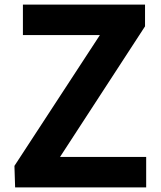

<svg xmlns="http://www.w3.org/2000/svg" viewBox="-20 -778 702 838"><path d="M46 40H618V-93H242L613 -663V-758H80V-625H416L43 -54Z"/></svg>

Font: GenEiGothic-pro-Regular
Style: Bold
Weight: 700
Designer: Ryoko NISHIZUKA (kana & ideographs); Paul D. Hunt (Latin, Greek & Cyrillic); Wenlong ZHANG (bopomofo); Sandoll Communica
Foundry: Adobe Systems Incorporated; o_tamon
Version: Version 1.000.140830